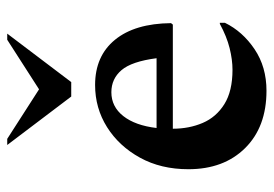

<svg xmlns="http://www.w3.org/2000/svg" viewBox="-133 -614 757 531"><g transform="rotate(-90 245.5 -348.5)"><path d="M260 10Q160 10 101.5 -49Q43 -108 43 -206Q43 -282 75 -340Q107 -398 159.5 -431Q212 -464 276 -464Q356 -464 401 -409Q446 -354 447 -254L443 -249H155Q155 -204 171 -166.5Q187 -129 223 -106.5Q259 -84 318 -84Q346 -84 378 -92Q410 -100 445 -119H448V-105Q424 -56 375 -23Q326 10 260 10ZM256 -419Q216 -419 190 -386Q164 -353 157 -294H350Q341 -363 317 -391Q293 -419 256 -419ZM244 -530 110 -707H127L264 -619L401 -707H418L284 -530Z"/></g></svg>

Font: Spectral SemiBold
Style: Regular
Weight: 600
Designer: Jean-Baptiste Levee
Foundry: Production Type
Version: Version 2.001